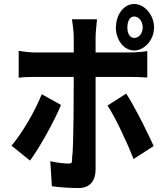

<svg xmlns="http://www.w3.org/2000/svg" viewBox="-20 -887 840 966"><path d="M755 -749C755 -813 706 -867 655 -867C607 -867 568 -820 564 -761L563 -751V-749C563 -685 604 -633 655 -633C706 -633 755 -685 755 -749ZM621 -744C621 -746 621 -748 621 -749C621 -779 632 -804 655 -804C679 -804 698 -779 698 -749C698 -719 679 -696 655 -696C634 -696 622 -717 621 -744ZM461 -36V-500H637C658 -500 697 -499 721 -497V-630C698 -626 658 -623 632 -623H461V-701C461 -726 467 -776 468 -790H342C345 -773 351 -727 351 -701V-623H157C131 -623 100 -627 74 -631V-496C96 -499 133 -500 157 -500H351V-487V-484V-474C351 -437 350 -373 350 -309V-295C349 -206 347 -118 343 -99C342 -73 346 -64 325 -64C306 -64 267 -68 233 -76L241 50C281 56 333 59 376 59C433 59 461 22 461 -36ZM753 -152C739 -185 717 -228 695 -273L690 -282C688 -286 687 -289 685 -292L680 -302C657 -346 634 -387 615 -416L521 -356C543 -323 570 -271 596 -216L600 -206C620 -165 638 -123 652 -87L753 -152ZM287 -359 190 -413C157 -329 92 -218 38 -154L131 -79C175 -138 250 -270 287 -359ZM563 -751V-754V-751Z"/></svg>

Font: Glow Sans TC Compressed
Style: Bold
Weight: 700
Width: 2
Designer: Ryoko NISHIZUKA (kana, bopomofo & ideographs); Paul D. Hunt (Latin, Greek & Cyrillic); Sandoll Communications, Soo-young
Version: Version 0.93